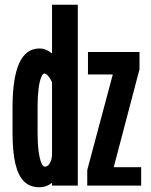

<svg xmlns="http://www.w3.org/2000/svg" viewBox="-20 -785 640 812"><path d="M200 0V-12Q176.5 7 147 7Q107.5 7 82.5 -16.8Q57.5 -40.5 45.2 -91.5Q33 -142.5 33 -225V-330Q33 -455 61.2 -517.5Q89.5 -580 147 -580Q174.5 -580 200 -559V-765H309V0ZM168 -474Q160.5 -474 153.8 -457.2Q147 -440.5 143 -409Q139 -377.5 139 -336V-220Q139 -177.5 143.2 -145.8Q147.5 -114 154.5 -97Q161.5 -80 170 -80Q176.5 -80 183.2 -85.5Q190 -91 195 -103.5Q200 -116 200 -135V-438Q181.5 -474 168 -474ZM352 -470V-565H570V-492L461 -78H577V0H349V-66L457 -470Z"/></svg>

Font: JuliaMono Black
Style: Regular
Weight: 900
Monospace: yes
Designer: cormullion
Foundry: corm
Version: Version 0.054; ttfautohint (v1.8.4)